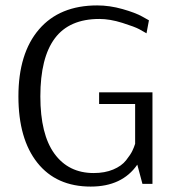

<svg xmlns="http://www.w3.org/2000/svg" viewBox="-20 -679 660 709"><path d="M315 10Q188 10 118 -78Q48 -166 48 -323Q48 -482 124 -570.5Q200 -659 339 -659Q385 -659 432.5 -645.5Q480 -632 505 -618L530 -604L521 -556Q511 -562 494.5 -571Q478 -580 432 -594.5Q386 -609 347 -609Q236 -609 182.5 -537.5Q129 -466 129 -323Q129 -183 181 -111.5Q233 -40 326 -40Q367 -40 398 -53Q429 -66 445.5 -87Q462 -108 468.5 -121.5Q475 -135 479 -148V-295H346V-338H543V0H506L487 -71Q431 10 315 10Z"/></svg>

Font: Arsenal
Style: Regular
Weight: 400
Designer: Andrij Shevchenko
Foundry: Stairsfor
Version: Version 2.001;PS 002.001;hotconv 1.0.88;makeotf.lib2.5.64775